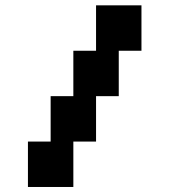

<svg xmlns="http://www.w3.org/2000/svg" viewBox="-20 -628 648 734"><path d="M260.4 -86.8V86.8H86.8V-86.8H173.6V-260.4H260.4V-434H347.2V-607.6H520.8V-434H434V-260.4H347.2V-86.8Z"/></svg>

Font: 8-bit Operator+ 8
Style: Bold
Weight: 700
Designer: GrandChaos9000
Version: Version 1.3.0 - August 1, 2014